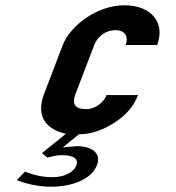

<svg xmlns="http://www.w3.org/2000/svg" viewBox="-20 -502 666 725"><path d="M214.3 84C248.8 84 279.6 93 268.1 123C258 149.5 221 167 180.1 167C135.6 167 106.6 158.3 74.4 146L43.4 178C79.5 192.3 123.3 203 173.8 203C255.4 203 326.6 172.8 346 122C364.3 74.3 324.3 50 269.8 50C257 50.7 244.2 51.7 231.1 53L216.6 55L278.2 5C321.6 5 365.5 -9.2 410.1 -37.5C457.8 -67.8 485 -101.1 501.1 -143H382.3C372.7 -117.8 343.5 -90 304.5 -90C261.8 -90 251.2 -110.7 264.7 -146L335.8 -332C346.2 -359.2 373.7 -388 417.2 -388C452.5 -388 466.2 -362.5 454.5 -332H573.3C606.1 -418 549.2 -482 450.6 -482C341.8 -482 243.5 -401.2 217 -332L146 -146C139.6 -129.3 136 -113 135.4 -97C132.9 -41 174.2 -8.4 229 3L138.6 76L158.4 93C179.9 87.8 192.8 84 214.3 84Z"/></svg>

Font: Din Kursivschrift
Style: Breit
Weight: 400
Version: Version 1.089